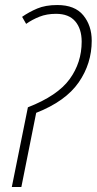

<svg xmlns="http://www.w3.org/2000/svg" viewBox="-20 -744 385 764"><path d="M91 -317Q209 -363 257 -429Q305 -495 305 -578Q305 -629 279.5 -659Q254 -689 203 -689Q166 -689 137 -677.5Q108 -666 84 -649L68 -677Q95 -696 128 -710Q161 -724 208 -724Q278 -724 311.5 -683Q345 -642 345 -582Q345 -491 293 -416Q241 -341 124 -295L65 0H27Z"/></svg>

Font: Noto Sans Condensed ExtraLight
Style: Italic
Weight: 200
Width: 3
Italic angle: -12°
Designer: Monotype Design Team
Foundry: Monotype Imaging Inc.
Version: Version 2.013; ttfautohint (v1.8.4.7-5d5b)